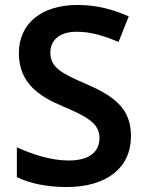

<svg xmlns="http://www.w3.org/2000/svg" viewBox="-20 -744 590 774"><path d="M508 -195C508 -307 441 -356 326 -406C226 -449 183 -473 183 -532C183 -582 220 -616 289 -616C346 -616 398 -600 458 -575L499 -678C433 -707 368 -724 293 -724C149 -724 56 -651 56 -529C56 -406 144 -353 232 -316C329 -275 381 -247 381 -188C381 -134 343 -97 257 -97C183 -97 108 -123 48 -150V-30C101 -4 171 10 248 10C411 10 508 -68 508 -195Z"/></svg>

Font: Noto Sans Arabic UI SmBd
Style: Regular
Weight: 600
Designer: Monotype Design Team, Nadine Chahine and Nizar Qandah
Foundry: Monotype Imaging Inc.
Version: Version 2.010